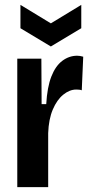

<svg xmlns="http://www.w3.org/2000/svg" viewBox="-20 -769 377 789"><path d="M51 0V-306V-528H150L151 -341H170Q174 -411 191 -454.5Q208 -498 236 -519Q264 -540 297 -540Q303 -540 309 -539Q315 -538 322 -536L316 -398Q311 -400 304.5 -400.5Q298 -401 293 -401Q266 -401 240 -380Q214 -359 197 -319Q180 -279 178 -222V0ZM64 -749 189 -673 314 -749V-653L189 -578L64 -653Z"/></svg>

Font: Bricolage Grotesque 24pt Condensed SemiBold
Style: Regular
Weight: 600
Width: 3
Designer: Mathieu Triay
Foundry: Atelier Triay
Version: Version 1.001;gftools[0.9.33.dev8+g029e19f]